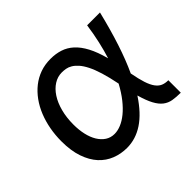

<svg xmlns="http://www.w3.org/2000/svg" viewBox="-124 -674 852 852"><g transform="rotate(-45 302.5 -248.0)"><path d="M241.7 -70.8Q261.2 -70.8 282.7 -79.6Q304.2 -88.4 326.4 -106.4Q348.6 -124.5 370.4 -151.9Q392.1 -179.2 412.1 -216.3Q402.3 -265.1 391.6 -299.8Q380.9 -334.5 368.9 -358.2Q356.9 -381.8 344.2 -396Q331.5 -410.2 318.8 -417.7Q306.2 -425.3 293.5 -427.5Q280.8 -429.7 268.6 -429.7Q242.2 -429.7 219 -415Q195.8 -400.4 178.5 -373.8Q161.1 -347.2 151.4 -310.3Q141.6 -273.4 141.6 -229.5Q141.6 -195.8 148.2 -166.7Q154.8 -137.7 167.7 -116.5Q180.7 -95.2 199.2 -83Q217.8 -70.8 241.7 -70.8ZM51.3 -214.8Q51.3 -253.4 58.1 -290.3Q64.9 -327.1 78.1 -359.9Q91.3 -392.6 110.8 -419.7Q130.4 -446.8 155.3 -466.6Q180.2 -486.3 210.4 -497.1Q240.7 -507.8 275.9 -507.8Q308.1 -507.8 335.4 -499Q362.8 -490.2 385.5 -469.7Q408.2 -449.2 426.5 -414.8Q444.8 -380.4 458.5 -328.6Q470.2 -365.7 479.7 -407.7Q489.3 -449.7 496.1 -498H576.7Q555.2 -409.7 531.7 -338.1Q508.3 -266.6 481.9 -210Q489.7 -168 498.5 -141.1Q507.3 -114.3 518.8 -98.6Q530.3 -83 544.7 -76.9Q559.1 -70.8 578.6 -70.8V7.3Q550.8 7.3 529.1 3.7Q507.3 0 490.2 -13.2Q473.1 -26.4 459.5 -51.8Q445.8 -77.1 433.6 -120.1Q389.2 -52.2 340.3 -20Q291.5 12.2 236.8 12.2Q199.2 12.2 165.5 -1Q131.8 -14.2 106.4 -41.7Q81.1 -69.3 66.2 -112.3Q51.3 -155.3 51.3 -214.8Z"/></g></svg>

Font: Andika Compact
Style: Regular
Weight: 400
Designer: Victor Gaultney, Annie Olsen, Julie Remington, Don Collingsworth, Eric Hays, Becca Hirsbrunner
Foundry: SIL International
Version: Version 5.000 ; LnSpcTght